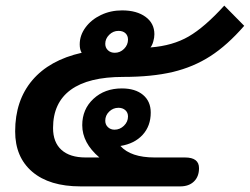

<svg xmlns="http://www.w3.org/2000/svg" viewBox="-20 -664 890 684"><path d="M34 -196Q34 -306 95 -378Q156 -450 271 -476Q264 -487 264 -506Q264 -538 284.5 -566Q305 -594 339.5 -610.5Q374 -627 415 -627Q467 -627 498.5 -604Q530 -581 530 -542Q530 -530 526 -516Q522 -502 516 -495Q595 -501 652 -534Q709 -567 779 -644L850 -572Q790 -503 729.5 -464Q669 -425 595 -407.5Q521 -390 419 -390Q295 -390 232 -344Q169 -298 169 -208Q169 -157 199 -130Q229 -103 285 -103H334Q273 -155 273 -218Q273 -275 313 -312Q353 -349 414 -349Q462 -349 489.5 -326Q517 -303 517 -263Q517 -215 488 -183.5Q459 -152 409 -144Q446 -103 531 -103H639Q689 -103 689 -65Q689 -35 671 -17.5Q653 0 622 0H267Q156 0 95 -52Q34 -104 34 -196ZM436 -523Q436 -537 427 -545.5Q418 -554 402 -554Q383 -554 369 -540Q355 -526 355 -508Q355 -494 364.5 -485Q374 -476 389 -476Q408 -476 422 -490Q436 -504 436 -523ZM436 -249Q436 -263 426.5 -271.5Q417 -280 402 -280Q383 -280 369 -266.5Q355 -253 355 -234Q355 -220 364.5 -211Q374 -202 388 -202Q407 -202 421.5 -216Q436 -230 436 -249Z"/></svg>

Font: Niramit
Style: Bold Italic
Weight: 700
Italic angle: -10°
Designer: Katatrad Aksorn Co.,Ltd.
Foundry: Cadson Demak Co.,Ltd.
Version: Version 1.001; ttfautohint (v1.6)